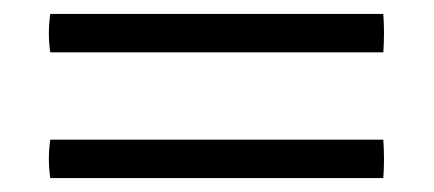

<svg xmlns="http://www.w3.org/2000/svg" viewBox="-20 -376 621 275"><path d="M52 -356H529Q531 -328 529 -301H52Q48 -328 52 -356ZM52 -176H529Q531 -148 529 -121H52Q48 -148 52 -176Z"/></svg>

Font: Tiro Devanagari Hindi
Style: Regular
Weight: 400
Designer: Devanagari: John Hudson & Fiona Ross. Latin: John Hudson.
Foundry: Tiro Typeworks Ltd.
Version: Version 1.52